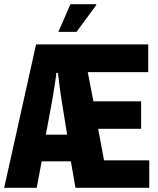

<svg xmlns="http://www.w3.org/2000/svg" viewBox="-25 -901 760 921"><path d="M-5 0 148 -688H686V-555H396L423 -415H652V-283H446L474 -132H691V0H337L315 -127H175L151 0ZM195 -255H297L271 -417Q269 -432 266 -449.5Q263 -467 261 -485Q259 -503 257 -520Q255 -537 253 -551H245Q245 -543 242.5 -526.5Q240 -510 237 -490Q234 -470 230.5 -450.5Q227 -431 225 -417ZM255 -748 313 -881H436L437 -877L342 -748Z"/></svg>

Font: Archivo ExtraCondensed ExtraBold
Style: Regular
Weight: 800
Width: 2
Designer: Hector Gatti
Foundry: Omnibus-Type
Version: Version 2.001